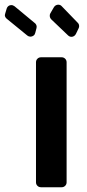

<svg xmlns="http://www.w3.org/2000/svg" viewBox="-85 -786 365 806"><path d="M66.1 -20.6V-524.5Q66.1 -533.4 72.1 -539.4Q78.1 -545.5 87 -545.5H174Q182.5 -545.5 188.6 -539.4Q194.6 -533.4 194.6 -524.5V-20.6Q194.6 -12.1 188.6 -6Q182.5 0 174 0H87Q78.1 0 72.1 -6Q66.1 -12.1 66.1 -20.6ZM43 -632.1Q49.7 -632.1 55.6 -636.4Q61.4 -640.6 62.9 -647.7L68.2 -668Q68.9 -671.5 68.9 -673.7Q68.9 -677.9 66.9 -682Q65 -686.1 61.8 -688.6L-23.8 -759.6Q-30.5 -764.6 -37.6 -764.6Q-44.4 -764.6 -49.5 -760.8Q-54.7 -757.1 -56.8 -750.4L-63.2 -729Q-64.6 -724.8 -64.6 -722.7Q-64.6 -714.1 -56.8 -707.4L29.8 -636.7Q35.5 -632.1 43 -632.1ZM123.9 -720.2Q123.9 -710.9 130.7 -704.2L200.3 -637.8Q206.7 -631.4 215.2 -631.4Q220.9 -631.4 226 -634.8Q231.2 -638.1 234 -644.2L245.4 -668Q247.2 -672.2 247.2 -676.1Q247.2 -685 241.1 -690.7L174.4 -759.6Q168.7 -766.3 159.4 -766.3Q154.1 -766.3 149.1 -763.5Q144.2 -760.7 141.3 -755.7L126.4 -730.1Q123.9 -726.2 123.9 -720.2Z"/></svg>

Font: DeltaSans SemiBold
Style: Regular
Weight: 600
Designer: Rasmus Andersson
Foundry: rsms
Version: Version 3.012